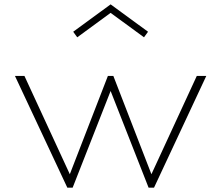

<svg xmlns="http://www.w3.org/2000/svg" viewBox="-20 -860 1014 880"><path d="M288.5 0H313L487 -443L661 0H686L925.5 -512H882L674 -61.5L499.5 -512H474.5L300 -61.5L92 -512H48.5ZM334 -689 487 -801 640 -689 658.5 -714.5 487 -840 315.5 -714.5Z"/></svg>

Font: Spartan ExtraLight
Style: Regular
Weight: 200
Designer: Matt Bailey, Mirko Velimirovic
Foundry: Matt Bailey
Version: Version 1.003; ttfautohint (v1.8.3)